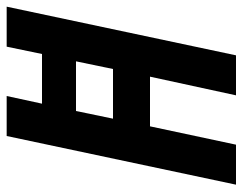

<svg xmlns="http://www.w3.org/2000/svg" viewBox="-96 -632 728 576"><g transform="rotate(-90 268.0 -344.0)"><path d="M2 0 148 -688H268L245 -582H394L416 -688H536L390 0H270L326 -258H177L122 0ZM200 -369H349L372 -480H223Z"/></g></svg>

Font: Saira Condensed SemiBold
Style: Italic
Weight: 600
Width: 3
Italic angle: -12°
Designer: Hector Gatti with collaboration of the Omnibus-Type team
Foundry: Omnibus-Type
Version: Version 1.101